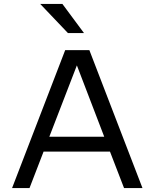

<svg xmlns="http://www.w3.org/2000/svg" viewBox="-20 -949 780 969"><path d="M535 -184H200L129 0H41L309 -696H431L699 0H606ZM506 -259 368 -619 229 -259ZM323 -782 183 -929H295L404 -782Z"/></svg>

Font: AmikoRegular
Style: Regular
Weight: 400
Designer: Pablo Impallari, Rodrigo Fuenzalida, Andres Torresi
Foundry: Impallari Type
Version: Version 1.000; ttfautohint (v1.3)